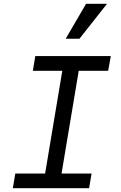

<svg xmlns="http://www.w3.org/2000/svg" viewBox="-20 -997 640 1017"><path d="M48 0 61 -78H219L310 -622H154L167 -700H567L553 -622H397L306 -78H465L452 0ZM547 -977 401 -792H328L436 -977Z"/></svg>

Font: CommitMono
Style: Italic
Weight: 400
Monospace: yes
Designer: Eigil Nikolajsen
Foundry: Eigil Nikolajsen
Version: Version 1.143